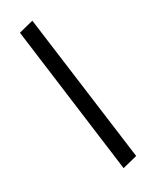

<svg xmlns="http://www.w3.org/2000/svg" viewBox="-212 -797 710 905"><g transform="rotate(-30 142.5 -344.5)"><path d="M170 64 66 -733 145 -753 250 44Z"/></g></svg>

Font: Nunito Sans 7pt SemiCondensed Medium
Style: Italic
Weight: 500
Width: 4
Italic angle: -9°
Designer: Vernon Adams
Foundry: Vernon Adams
Version: Version 3.101;gftools[0.9.27]